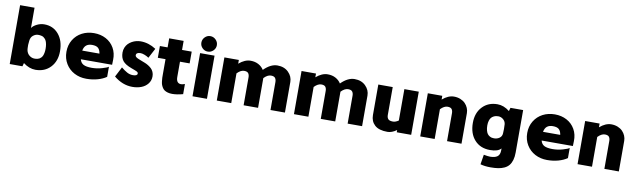

<svg xmlns="http://www.w3.org/2000/svg" viewBox="-51 -1481 7977 2409"><g transform="rotate(10 3937.5 -276.5)"><path d="M401.9 -565.9Q514.6 -565.9 584.2 -484.1Q653.8 -402.3 653.8 -267.1Q653.8 -140.6 580.6 -62.7Q507.3 15.1 389.2 15.1Q309.6 15.1 233.9 -43L222.2 0H60.1V-750H244.1V-491.2Q263.7 -521 309.1 -543.5Q354.5 -565.9 401.9 -565.9ZM353 -121.1Q364.3 -121.1 373.3 -121.8Q382.3 -122.6 395.3 -126Q408.2 -129.4 417.7 -135Q427.2 -140.6 437.7 -151.6Q448.2 -162.6 454.8 -177.7Q461.4 -192.9 465.8 -215.6Q470.2 -238.3 470.2 -267.1Q470.2 -297.4 465.8 -321.5Q461.4 -345.7 454.6 -361.8Q447.8 -377.9 437.3 -389.6Q426.8 -401.4 417 -407.7Q407.2 -414.1 394 -417.5Q380.9 -420.9 371.1 -421.9Q361.3 -422.9 349.1 -422.9Q315.9 -422.9 285.9 -399.4Q255.9 -376 251 -332Q246.1 -292 246.1 -278.8V-272Q246.1 -228 249 -212.9Q256.8 -169.9 287.4 -145.5Q317.9 -121.1 353 -121.1Z M1036.6 -565.9Q1120.6 -565.9 1188 -530.3Q1255.4 -494.6 1293.5 -428Q1331.5 -361.3 1328.6 -275.9L1326.7 -213.9H928.7Q939 -170.4 973.9 -151.1Q1008.8 -131.8 1082 -131.8Q1147.5 -131.8 1212.2 -150.9Q1276.9 -169.9 1292 -183.1V-54.2Q1247.1 -22.5 1180.7 -3.7Q1114.3 15.1 1036.6 15.1Q952.6 15.1 883.8 -21Q814.9 -57.1 774.4 -124Q733.9 -190.9 733.9 -275.9Q733.9 -361.3 774.4 -428Q814.9 -494.6 883.5 -530.3Q952.1 -565.9 1036.6 -565.9ZM1036.6 -416Q991.7 -416 963.9 -394.5Q936 -373 926.8 -324.2H1146Q1139.2 -371.6 1114.7 -393.8Q1090.3 -416 1036.6 -416Z M1825.7 -504.9 1759.8 -379.9Q1735.4 -397 1705.3 -408.4Q1675.3 -419.9 1653.8 -419.9Q1597.7 -419.9 1597.7 -382.8Q1597.7 -371.6 1608.6 -361.8Q1619.6 -352.1 1637.5 -344.7Q1655.3 -337.4 1678 -328.4Q1700.7 -319.3 1724.6 -310.3Q1748.5 -301.3 1771.2 -287.1Q1793.9 -272.9 1811.8 -256.1Q1829.6 -239.3 1840.6 -213.9Q1851.6 -188.5 1851.6 -158.2Q1851.6 -104 1819.6 -63.7Q1787.6 -23.4 1736.8 -4.2Q1686 15.1 1623.5 15.1Q1498.5 15.1 1388.7 -75.2L1454.6 -203.1Q1495.6 -169.4 1531 -150.1Q1566.4 -130.9 1605 -130.9Q1662.6 -130.9 1662.6 -161.1Q1662.6 -175.8 1645.8 -184.8Q1628.9 -193.8 1575.7 -212.9Q1493.7 -242.2 1461.2 -282.7Q1428.7 -323.2 1428.7 -389.2Q1428.7 -422.9 1440.9 -452.1Q1453.1 -481.4 1473.1 -502Q1493.2 -522.5 1519.3 -537.1Q1545.4 -551.8 1573.7 -558.8Q1602.1 -565.9 1629.9 -565.9Q1732.4 -565.9 1825.7 -504.9Z M2281.7 -399.9H2158.7V-205.1Q2158.7 -124 2220.7 -124Q2235.4 -124 2268.6 -134.8V-5.9Q2191.9 15.1 2132.3 15.1Q2100.1 15.1 2075.2 8.1Q2050.3 1 2033.7 -10Q2017.1 -21 2005.4 -39.8Q1993.7 -58.6 1987.8 -75.4Q1981.9 -92.3 1978.8 -118.4Q1975.6 -144.5 1974.9 -163.3Q1974.1 -182.1 1974.6 -210.9V-399.9H1876.5V-549.8H1974.6V-665H2158.7V-549.8H2281.7Z M2578.6 -683.1Q2578.6 -643.1 2549.1 -614Q2519.5 -585 2479.5 -585Q2439.5 -585 2410.4 -614Q2381.3 -643.1 2381.3 -683.1Q2381.3 -723.6 2410.4 -752.9Q2439.5 -782.2 2479.5 -782.2Q2519.5 -782.2 2549.1 -752.9Q2578.6 -723.6 2578.6 -683.1ZM2572.8 0H2388.7V-549.8H2572.8Z M3372.1 -565.9Q3460 -565.9 3513.2 -512.9Q3566.4 -460 3566.4 -389.2V0H3382.3V-356Q3382.3 -387.7 3367.9 -407.2Q3353.5 -426.8 3314 -426.8Q3270.5 -426.8 3224.1 -378.9V0H3040V-356Q3040 -387.7 3025.9 -407.2Q3011.7 -426.8 2972.2 -426.8Q2928.7 -426.8 2882.3 -378.9V0H2698.2V-549.8H2882.3V-502Q2956.5 -565.9 3030.3 -565.9Q3087.9 -565.9 3131.3 -542.2Q3174.8 -518.6 3199.2 -479Q3286.1 -565.9 3372.1 -565.9Z M4355 -565.9Q4442.9 -565.9 4496.1 -512.9Q4549.3 -460 4549.3 -389.2V0H4365.2V-356Q4365.2 -387.7 4350.8 -407.2Q4336.4 -426.8 4296.9 -426.8Q4253.4 -426.8 4207 -378.9V0H4022.9V-356Q4022.9 -387.7 4008.8 -407.2Q3994.6 -426.8 3955.1 -426.8Q3911.6 -426.8 3865.2 -378.9V0H3681.2V-549.8H3865.2V-502Q3939.5 -565.9 4013.2 -565.9Q4070.8 -565.9 4114.3 -542.2Q4157.7 -518.6 4182.1 -479Q4269 -565.9 4355 -565.9Z M4991.2 -549.8H5174.8V0H4991.2V-28.8Q4929.7 15.1 4875 15.1Q4764.6 15.1 4711.9 -33.2Q4659.2 -81.5 4659.2 -161.1V-549.8H4842.8V-193.8Q4842.8 -161.6 4858.9 -142.8Q4875 -124 4920.9 -124Q4952.6 -124 4991.2 -149.9Z M5622.1 -565.9Q5666.5 -565.9 5703.9 -550.8Q5741.2 -535.6 5765.4 -510.7Q5789.6 -485.8 5802.7 -454.3Q5815.9 -422.9 5815.9 -389.2V0H5631.8V-356Q5631.8 -387.7 5617.7 -407.2Q5603.5 -426.8 5564 -426.8Q5520.5 -426.8 5474.1 -378.9V0H5290V-549.8H5474.1V-502Q5548.3 -565.9 5622.1 -565.9Z M6342.8 -549.8H6504.4V-9.8Q6504.4 46.4 6492.2 87.6Q6480 128.9 6457.5 156Q6435.1 183.1 6399.9 199.5Q6364.7 215.8 6322.8 222.4Q6280.8 229 6225.6 229Q6150.9 229 6095.7 212.9L6115.7 87.9Q6170.9 98.1 6196.8 98.1Q6257.8 98.1 6289.3 75Q6320.8 51.8 6320.8 -4.9V-28.8Q6283.2 16.1 6181.6 16.1Q6057.1 16.1 5983.9 -65.4Q5910.6 -147 5910.6 -283.2Q5910.6 -409.7 5984.1 -487.8Q6057.6 -565.9 6175.8 -565.9Q6255.9 -565.9 6330.6 -506.8ZM6308.6 -271V-277.8Q6308.6 -321.8 6306.6 -336.9Q6301.8 -373 6273.7 -396Q6245.6 -418.9 6211.4 -418.9Q6196.3 -418.9 6182.4 -416.3Q6168.5 -413.6 6151.6 -405Q6134.8 -396.5 6122.8 -382.3Q6110.8 -368.2 6102.8 -342.5Q6094.7 -316.9 6094.7 -283.2Q6094.7 -247.1 6102.1 -219.7Q6109.4 -192.4 6120.4 -177.2Q6131.3 -162.1 6147 -152.6Q6162.6 -143.1 6176.5 -140.1Q6190.4 -137.2 6206.5 -137.2Q6245.1 -137.2 6274.9 -158.4Q6304.7 -179.7 6306.6 -217.8Q6308.6 -250 6308.6 -271Z M6907.2 -565.9Q6991.2 -565.9 7058.6 -530.3Q7126 -494.6 7164.1 -428Q7202.1 -361.3 7199.2 -275.9L7197.3 -213.9H6799.3Q6809.6 -170.4 6844.5 -151.1Q6879.4 -131.8 6952.6 -131.8Q7018.1 -131.8 7082.8 -150.9Q7147.5 -169.9 7162.6 -183.1V-54.2Q7117.7 -22.5 7051.3 -3.7Q6984.9 15.1 6907.2 15.1Q6823.2 15.1 6754.4 -21Q6685.5 -57.1 6645 -124Q6604.5 -190.9 6604.5 -275.9Q6604.5 -361.3 6645 -428Q6685.5 -494.6 6754.2 -530.3Q6822.8 -565.9 6907.2 -565.9ZM6907.2 -416Q6862.3 -416 6834.5 -394.5Q6806.6 -373 6797.4 -324.2H7016.6Q7009.8 -371.6 6985.4 -393.8Q6960.9 -416 6907.2 -416Z M7626.5 -565.9Q7670.9 -565.9 7708.3 -550.8Q7745.6 -535.6 7769.8 -510.7Q7793.9 -485.8 7807.1 -454.3Q7820.3 -422.9 7820.3 -389.2V0H7636.2V-356Q7636.2 -387.7 7622.1 -407.2Q7607.9 -426.8 7568.4 -426.8Q7524.9 -426.8 7478.5 -378.9V0H7294.4V-549.8H7478.5V-502Q7552.7 -565.9 7626.5 -565.9Z"/></g></svg>

Font: Stilu Bold
Style: Regular
Weight: 700
Designer: Genilson Lima Santos
Foundry: Genilson Lima Santos
Version: Version 1.200;PS 001.200;hotconv 1.0.88;makeotf.lib2.5.64775